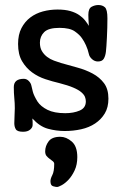

<svg xmlns="http://www.w3.org/2000/svg" viewBox="-20 -495 491 765"><path d="M109 -23Q110 -15 110 -9Q110 -3 110 3Q110 13 100 21.5Q90 30 72 30Q49 30 43 20Q37 10 37 -4Q37 -22 38 -36Q39 -50 39 -64Q39 -84 37 -104Q35 -124 35 -148Q35 -181 75 -181Q86 -181 94.5 -172.5Q103 -164 105 -154Q107 -144 111 -129Q115 -114 129 -91Q142 -71 169 -57.5Q196 -44 240 -44Q273 -44 297.5 -54.5Q322 -65 322 -91Q322 -100 318.5 -109Q315 -118 304 -127.5Q293 -137 272 -146Q251 -155 216 -164Q190 -170 161 -179.5Q132 -189 108 -206.5Q84 -224 68 -251Q52 -278 52 -320Q52 -357 65.5 -383Q79 -409 101 -425.5Q123 -442 151 -449.5Q179 -457 209 -457Q239 -457 260 -451Q281 -445 295.5 -435Q310 -425 319 -413.5Q328 -402 334 -392Q333 -405 332.5 -419Q332 -433 332 -436Q332 -461 345 -468Q358 -475 372 -475Q388 -475 398 -466Q408 -457 408 -422Q408 -405 407.5 -385Q407 -365 406 -346Q405 -327 404 -311.5Q403 -296 402 -289Q400 -272 393.5 -261Q387 -250 370 -250Q357 -250 346.5 -259.5Q336 -269 334 -280Q330 -298 322.5 -314.5Q315 -331 307 -342Q298 -356 278 -370Q258 -384 217 -384Q173 -384 156 -367Q139 -350 139 -325Q139 -305 147 -291.5Q155 -278 167.5 -268.5Q180 -259 195 -253.5Q210 -248 223 -244Q254 -235 287.5 -226Q321 -217 349 -202Q377 -187 394.5 -163.5Q412 -140 412 -102Q412 -67 397.5 -43Q383 -19 359 -3Q335 13 303.5 20Q272 27 238 27Q204 27 171 18Q138 9 109 -23ZM160 108Q160 87 173.5 68.5Q187 50 220 50Q244 50 266 69Q288 88 288 131Q288 161 277.5 183.5Q267 206 253.5 220.5Q240 235 226.5 242.5Q213 250 207 250Q202 250 191.5 247Q181 244 181 227Q181 217 188.5 202.5Q196 188 196 158Q196 152 190.5 147.5Q185 143 178 138Q171 133 165.5 126.5Q160 120 160 108Z"/></svg>

Font: Life Savers ExtraBold
Style: Regular
Weight: 800
Designer: Pablo Impallari, Rodrigo Fuenzalida, Brenda Gallo
Foundry: Pablo Impallari, Rodrigo Fuenzalida, Brenda Gallo
Version: Version 3.001; ttfautohint (v0.95) -l 8 -r 50 -G 200 -x 14 -